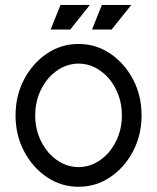

<svg xmlns="http://www.w3.org/2000/svg" viewBox="-20 -728 621 759"><path d="M290.5 -67.4Q356.4 -67.4 408.7 -124Q461.9 -187.5 461.9 -272Q461.9 -356.4 408.7 -419.9Q356.4 -476.6 290.5 -476.6Q224.6 -476.6 172.4 -419.9Q119.1 -356.4 119.1 -272Q119.1 -187.5 172.4 -124Q224.6 -67.4 290.5 -67.4ZM290.5 10.3Q221.7 10.3 165.3 -27.8Q108.9 -65.9 75.2 -129.9Q41.5 -193.8 41.5 -272Q41.5 -350.1 75.2 -414.1Q108.9 -478 165.3 -516.1Q221.7 -554.2 290.5 -554.2Q359.4 -554.2 415.8 -516.1Q472.2 -478 505.9 -414.1Q539.6 -350.1 539.6 -272Q539.6 -193.8 505.9 -129.9Q472.2 -65.9 415.8 -27.8Q359.4 10.3 290.5 10.3ZM257.8 -611.3H180.2L219.2 -708.5H335.4ZM421.4 -611.3H343.8L382.8 -708.5H499Z"/></svg>

Font: Turpis
Style: Regular
Weight: 400
Designer: GGBotNet
Foundry: f0n7
Version: 1.00